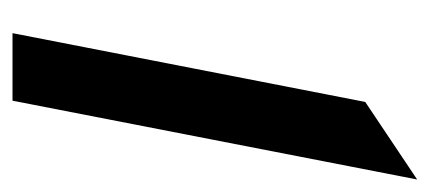

<svg xmlns="http://www.w3.org/2000/svg" viewBox="-210 -492 687 307"><g transform="rotate(90 133.5 -338.5)"><path d="M33 -15H141L267 -662L143 -579Z"/></g></svg>

Font: Charger Eco
Style: Obl
Weight: 1000
Designer: Jasper
Foundry: Cannot Into Space Fonts
Version: Version 1.1